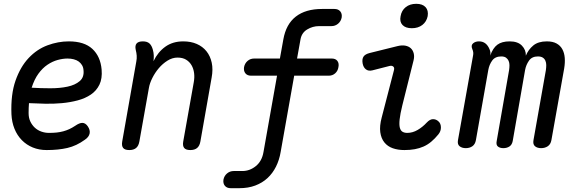

<svg xmlns="http://www.w3.org/2000/svg" viewBox="-20 -777 3040 1007"><path d="M440 -115Q454 -95 450 -76.5Q446 -58 425 -44Q381 -12 333.5 -1Q286 10 225 10Q185 10 152 -3.5Q119 -17 94.5 -42Q70 -67 56 -101.5Q42 -136 40 -178Q36 -282 61.5 -354.5Q87 -427 130.5 -473Q174 -519 229.5 -539.5Q285 -560 341 -560Q422 -560 464.5 -520.5Q507 -481 513 -412Q517 -365 501.5 -333Q486 -301 456.5 -281Q427 -261 387.5 -250.5Q348 -240 304.5 -236Q261 -232 216.5 -233Q172 -234 132 -236Q131 -224 130.5 -211Q130 -198 130 -184Q130 -159 139 -140Q148 -121 162.5 -107.5Q177 -94 196.5 -87Q216 -80 237 -80Q260 -80 278 -82Q296 -84 312.5 -88.5Q329 -93 344 -100Q359 -107 374 -117Q397 -133 412.5 -132.5Q428 -132 440 -115ZM146 -317Q194 -314 244 -314Q294 -314 334 -322.5Q374 -331 398 -351.5Q422 -372 418 -409Q417 -424 410 -435.5Q403 -447 392.5 -454.5Q382 -462 367 -466Q352 -470 334 -470Q310 -470 282.5 -462.5Q255 -455 229 -437.5Q203 -420 181.5 -390.5Q160 -361 146 -317Z M729 -560Q752 -560 764 -549Q776 -538 782 -515Q786 -501 786.5 -485.5Q787 -470 785 -456Q808 -504 847 -532Q886 -560 941 -560Q981 -560 1012 -546.5Q1043 -533 1063 -508Q1083 -483 1090.5 -448Q1098 -413 1090 -370L1031 -35Q1027 -12 1014 -1Q1001 10 978 10Q955 10 946 -1Q937 -12 941 -35L996 -344Q1001 -370 998 -393.5Q995 -417 984.5 -435Q974 -453 956 -464Q938 -475 911 -475Q884 -475 858.5 -459Q833 -443 813 -419.5Q793 -396 779 -368Q765 -340 761 -316L711 -35Q707 -12 694 -1Q681 10 658 10Q635 10 626 -1Q617 -12 621 -35L695 -455Q698 -470 697 -485Q696 -500 692 -515Q687 -538 696.5 -549Q706 -560 729 -560Z M1720 -470Q1740 -470 1749.5 -457.5Q1759 -445 1755 -425Q1752 -405 1738 -392.5Q1724 -380 1704 -380H1523L1452 20Q1445 62 1427.5 97Q1410 132 1383 157Q1356 182 1319 196Q1282 210 1235 210H1190Q1170 210 1159.5 197.5Q1149 185 1152 165Q1156 145 1171 132.5Q1186 120 1206 120H1251Q1290 120 1322 94Q1354 68 1362 20L1433 -380H1297Q1277 -380 1267 -392.5Q1257 -405 1260 -425Q1264 -445 1278.5 -457.5Q1293 -470 1313 -470H1448L1466 -570Q1480 -650 1531.5 -690Q1583 -730 1669 -730H1734Q1754 -730 1764.5 -717.5Q1775 -705 1772 -685Q1768 -665 1753 -652.5Q1738 -640 1718 -640H1653Q1620 -640 1591 -622.5Q1562 -605 1556 -570L1538 -470Z M1933 -408Q1913 -403 1899.5 -413Q1886 -423 1882 -444Q1878 -467 1886.5 -480Q1895 -493 1919 -499L2064 -535Q2088 -541 2106 -537.5Q2124 -534 2135 -523.5Q2146 -513 2150 -496.5Q2154 -480 2149 -460L2090 -224Q2079 -179 2076 -151Q2073 -123 2077 -107.5Q2081 -92 2091 -86Q2101 -80 2116 -80Q2144 -80 2170.5 -95.5Q2197 -111 2218 -134Q2235 -152 2251 -152Q2267 -152 2279 -141Q2292 -130 2292.5 -109.5Q2293 -89 2279 -72Q2261 -50 2242 -34Q2223 -18 2201.5 -8.5Q2180 1 2155.5 5.5Q2131 10 2101 10Q2067 10 2040 0.5Q2013 -9 1996 -30Q1979 -51 1974.5 -83.5Q1970 -116 1982 -161L2046 -408Q2050 -422 2042.5 -428Q2035 -434 2023 -431ZM2140 -629Q2107 -629 2091 -646Q2075 -663 2081 -692Q2086 -722 2108 -739.5Q2130 -757 2163 -757Q2196 -757 2212 -739.5Q2228 -722 2223 -692Q2217 -663 2195 -646Q2173 -629 2140 -629Z M2423 0Q2403 0 2390.5 -10Q2378 -20 2382 -42L2461 -485Q2463 -494 2462 -502.5Q2461 -511 2457 -520Q2449 -539 2461 -549.5Q2473 -560 2492 -560Q2512 -560 2525.5 -549.5Q2539 -539 2547 -520Q2551 -511 2552 -502.5Q2553 -494 2551 -485Q2565 -525 2588.5 -542.5Q2612 -560 2653 -560Q2696 -560 2717.5 -537.5Q2739 -515 2738 -485Q2751 -517 2777 -538.5Q2803 -560 2848 -560Q2879 -560 2899 -549Q2919 -538 2929.5 -518.5Q2940 -499 2942 -473.5Q2944 -448 2939 -418L2872 -42Q2868 -20 2853 -10Q2838 0 2818 0Q2798 0 2786 -10Q2774 -20 2778 -42L2843 -409Q2845 -423 2845 -435.5Q2845 -448 2840.5 -458.5Q2836 -469 2826.5 -475Q2817 -481 2801 -481Q2770 -481 2754.5 -459Q2739 -437 2734 -410L2669 -37Q2665 -17 2651.5 -8.5Q2638 0 2620 0Q2602 0 2591.5 -8.5Q2581 -17 2585 -37L2650 -409Q2652 -422 2652 -435Q2652 -448 2647.5 -458Q2643 -468 2634 -474.5Q2625 -481 2609 -481Q2577 -481 2561.5 -459.5Q2546 -438 2541 -410L2476 -42Q2472 -20 2457.5 -10Q2443 0 2423 0Z"/></svg>

Font: Maple Mono NL
Style: Italic
Weight: 400
Italic angle: -10°
Monospace: yes
Designer: subframe7536
Version: Version 7.000